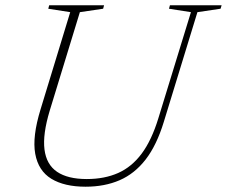

<svg xmlns="http://www.w3.org/2000/svg" viewBox="-20 -696 858 726"><path d="M168 -277.5Q141 -188 148.2 -130.8Q155.5 -73.5 196 -46.2Q236.5 -19 308 -19Q375.5 -19 427 -42Q478.5 -65 516 -115.5Q553.5 -166 579 -249.5L702 -650L619 -663L622.5 -676H818L814 -663L726.5 -650L599.5 -235.5Q572.5 -147 530.8 -93Q489 -39 432.2 -14.5Q375.5 10 303.5 10Q223.5 10 174.2 -20Q125 -50 113.2 -114.5Q101.5 -179 133.5 -283L245.5 -650L162.5 -663L166 -676H373.5L370 -663L282 -650Z"/></svg>

Font: Newsreader 16pt 16pt ExtraLight
Style: Italic
Weight: 250
Italic angle: -17°
Version: Version 1.003